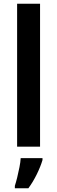

<svg xmlns="http://www.w3.org/2000/svg" viewBox="-20 -780 303 1021"><path d="M193 0H71V-760H193ZM206 71Q196 105 176 146Q156 187 131 221H59V208Q65 190 71.5 163.5Q78 137 83.5 109Q89 81 90 61H206Z"/></svg>

Font: Noto Sans Khmer UI SemiCondensed SemiBold
Style: Regular
Weight: 600
Width: 4
Designer: Danh Hong and the Monotype Design Team
Foundry: Monotype Imaging Inc.
Version: Version 2.002; ttfautohint (v1.8.4.7-5d5b)